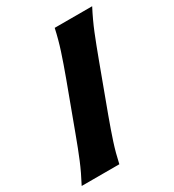

<svg xmlns="http://www.w3.org/2000/svg" viewBox="-174 -812 823 910"><g transform="rotate(-30 238.0 -356.5)"><path d="M3.5 0Q33 -55.5 54.8 -107.8Q76.5 -160 101.5 -228L193.5 -476Q219.5 -546.5 237.2 -601Q255 -655.5 267.5 -713H472.5Q442.5 -655.5 420.5 -601Q398.5 -546.5 371.5 -473.5L280.5 -228Q255.5 -160 238.5 -107.8Q221.5 -55.5 209.5 0Z"/></g></svg>

Font: Commissioner Flair ExtraBold
Style: Regular
Weight: 800
Designer: Kostas Bartsokas
Foundry: Kostas Bartsokas
Version: Version 1.000; ttfautohint (v1.8.3)